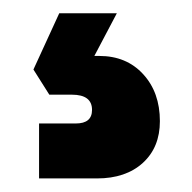

<svg xmlns="http://www.w3.org/2000/svg" viewBox="-20 -30 290 290"><path d="M69.5 -10H156.5L122.5 54.5H130Q171 54.5 196.2 82Q221.5 109.5 221.5 153Q221.5 192.5 195.8 216Q170 239.5 126.5 239.5H39V156.5H94.5Q119 156.5 119 136Q119 113 88.5 113H54.5L30.5 75Z"/></svg>

Font: Overused Grotesk ExtraBold
Style: Regular
Weight: 800
Version: Version 0.004